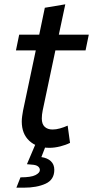

<svg xmlns="http://www.w3.org/2000/svg" viewBox="-20 -676 432 891"><path d="M54 -442 69 -515H162L188 -640L283 -656L253 -515H392L377 -442H237L178 -163Q176 -153 175 -144Q174 -135 174 -126Q174 -100 187.5 -87.5Q201 -75 224 -75Q240 -75 258 -80Q276 -85 294 -93L305 -13Q285 -3 259 3.5Q233 10 209 10Q151 10 116 -22.5Q81 -55 81 -112Q81 -125 83 -138Q85 -151 87 -163L146 -442ZM56 195 75 147Q124 147 144.5 136.5Q165 126 165 113Q165 103 156 96Q147 89 127 88L105 86L148 -15L196 -9L172 53Q200 57 216 72Q232 87 232 112Q232 158 191.5 176.5Q151 195 90 195Z"/></svg>

Font: Radio Canada
Style: Italic
Weight: 400
Italic angle: -12°
Designer: Charles Daoud, Etienne Aubert Bonn, Alexandre Saumier Demers, Jacques Le Bailly
Foundry: Radio-Canada
Version: Version 2.104;gftools[0.9.28.dev5+ged2979d]